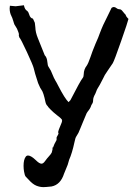

<svg xmlns="http://www.w3.org/2000/svg" viewBox="-20 -520 540 748"><path d="M159.2 209 158.2 208.5Q153.8 209 148.9 209Q135.7 209 121.6 203.4Q107.4 197.8 91.3 179.7L80.1 168Q76.2 163.6 73.7 148.4Q71.8 137.7 71.8 126Q71.8 102.1 80.1 90.8Q83.5 85.9 89.4 85.9Q100.6 85.9 119.6 104Q133.3 117.7 141.6 117.7Q148.4 117.7 155.3 107.9Q164.1 95.7 170.9 88.6Q177.7 81.5 181.6 74.2Q182.6 68.4 184.6 62V53.7L186.5 55.2Q190.4 42.5 200.7 24.9L200.2 22L200.7 17.1L200.2 16.6Q200.2 15.1 204.1 8.5Q208 2 208 -0.5Q208 -1.5 207.5 -2Q207 -2.4 206.5 -4.4Q206.5 -10.7 219.7 -41Q221.7 -45.9 221.7 -46.9Q221.7 -47.9 221.2 -47.9V-49.8Q222.2 -50.3 222.2 -51.3Q222.2 -56.2 201.2 -71.8Q187.5 -82.5 176.5 -93.8Q165.5 -105 165.5 -106.9Q159.7 -111.8 157.2 -122.1Q149.4 -160.6 141.1 -170.9Q136.2 -177.7 132.8 -186.5Q130.9 -191.9 128.4 -196.3Q114.3 -239.3 111.3 -254.4Q108.9 -265.1 85 -316.9Q61 -368.7 55.2 -374.5Q53.2 -380.9 53.2 -382.3Q53.7 -383.8 53.7 -385.7Q53.7 -389.6 51.3 -395.5Q46.9 -409.2 40 -418.5Q35.2 -424.8 33.7 -431.6Q33.2 -434.1 32.2 -436.8Q31.2 -439.5 30.3 -442.4Q28.3 -450.2 24.4 -457.5Q17.6 -470.7 17.6 -487.3Q17.6 -492.2 18.6 -497.6Q36.1 -495.6 41 -495.6Q47.9 -496.1 73.2 -499.5Q76.2 -482.9 85.9 -477.5Q91.3 -472.7 93.8 -463.4Q97.7 -449.2 108.4 -447.3Q114.3 -435.1 115.7 -431.2L117.7 -413.6Q118.2 -394 127.4 -371.6Q152.8 -307.1 154.3 -304.7Q163.1 -296.4 164.6 -277.8Q164.6 -275.9 165 -275.4Q165.5 -264.6 169.4 -259.3Q179.2 -245.1 184.6 -229.5Q189.5 -216.8 196.3 -205.1Q200.2 -199.2 206.5 -186.5Q232.9 -135.3 247.1 -122.1Q252.4 -127.4 254.4 -129.9Q293 -205.1 302.2 -216.3Q306.2 -221.2 306.2 -231Q306.6 -250 317.9 -264.2Q323.7 -272.5 332.5 -297.9Q338.9 -317.9 352.1 -349.6Q364.3 -376.5 368.7 -390.1Q380.9 -422.9 398.9 -457L414.6 -489.3Q418.5 -492.2 422.9 -492.7Q428.7 -492.7 433.8 -488.3Q439 -483.9 444.8 -483.9H446.3Q450.7 -483.9 454.6 -479.7Q458.5 -475.6 461.2 -471.9Q463.9 -468.3 464.8 -467.3Q468.8 -465.3 472.7 -455.1Q474.6 -452.1 476.8 -450.2Q479 -448.2 480.5 -446.3Q478.5 -436 451.9 -359.9Q425.3 -283.7 419.4 -273.9Q410.2 -259.3 398.9 -243.7L392.1 -233.4Q390.6 -232.9 380.9 -212.9Q367.7 -186.5 359.9 -174.8Q356.9 -169.9 355.2 -164.3Q353.5 -158.7 351.1 -154.3Q342.8 -140.1 342.8 -130.1Q342.8 -120.1 338.4 -114.7Q335.9 -111.3 333 -102.5Q329.6 -95.2 325.2 -89.8Q320.8 -84.5 317.4 -78.6L303.7 -45.9Q298.3 -32.2 293.2 -20.3Q288.1 -8.3 285.6 -2.4L277.8 10.7Q273.4 16.6 270.5 32.2Q260.7 77.6 249.5 102.1Q244.6 122.6 236.3 140.1L229.5 156.7Q215.8 199.7 180.7 206.5Q174.3 207.5 159.7 208.5H159.2Z"/></svg>

Font: Kurland
Style: Regular
Weight: 400
Designer: GGBot
Version: 0.22